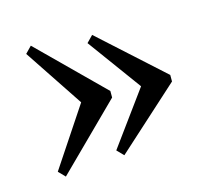

<svg xmlns="http://www.w3.org/2000/svg" viewBox="-64 -499 568 514"><g transform="rotate(-15 220.0 -242.5)"><path d="M400.4 -252V-233.9L226.1 -76.2L208.5 -94.2L316.9 -242.7V-243.2L208.5 -391.6L226.1 -409.7ZM234.4 -252V-233.9L60.1 -61.5L42.5 -79.6L150.9 -242.7V-243.2L42.5 -406.2L60.1 -424.3Z"/></g></svg>

Font: Vidaloka
Style: Regular
Weight: 400
Designer: Cyreal (www.cyreal.org)
Foundry: Cyreal (www.cyreal.org)
Version: Version 1.011